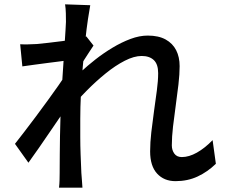

<svg xmlns="http://www.w3.org/2000/svg" viewBox="-20 -821 1040 885"><path d="M975 -66Q937 -29 891 -7.5Q845 14 789 14Q736 14 704 -21Q672 -56 672 -123Q672 -164 677.5 -212Q683 -260 690 -309.5Q697 -359 703 -404Q709 -449 709 -484Q709 -525 689 -544Q669 -563 633 -563Q598 -563 555 -541Q512 -519 467 -482.5Q422 -446 380 -403.5Q338 -361 305 -320L306 -443Q324 -463 353.5 -490.5Q383 -518 420 -547Q457 -576 498.5 -601Q540 -626 581.5 -641.5Q623 -657 661 -657Q711 -657 743.5 -639Q776 -621 792 -589.5Q808 -558 808 -516Q808 -479 802.5 -431.5Q797 -384 790 -334.5Q783 -285 777.5 -237.5Q772 -190 772 -151Q772 -129 783.5 -113Q795 -97 818 -97Q851 -97 887.5 -117.5Q924 -138 960 -175ZM294 -543Q281 -541 256 -538Q231 -535 201 -531Q171 -527 140.5 -523Q110 -519 83 -515L73 -617Q92 -616 109 -616.5Q126 -617 148 -618Q170 -620 201.5 -623.5Q233 -627 267 -631.5Q301 -636 331 -641.5Q361 -647 378 -653L411 -611Q403 -599 391.5 -581.5Q380 -564 368.5 -546Q357 -528 349 -514L306 -355Q289 -329 264.5 -293Q240 -257 213 -217.5Q186 -178 159.5 -139.5Q133 -101 111 -71L49 -158Q67 -181 92.5 -214Q118 -247 145.5 -284Q173 -321 200 -358Q227 -395 249 -426.5Q271 -458 284 -479L287 -520ZM284 -720Q284 -739 283.5 -760Q283 -781 280 -801L396 -797Q392 -776 385.5 -733Q379 -690 373 -633Q367 -576 361.5 -513Q356 -450 353 -388Q350 -326 350 -273Q350 -230 350 -190Q350 -150 351.5 -110Q353 -70 355 -24Q356 -11 357.5 8.5Q359 28 360 44H252Q254 28 254.5 9Q255 -10 255 -22Q255 -70 255.5 -109.5Q256 -149 256.5 -191.5Q257 -234 259 -292Q259 -315 261 -352Q263 -389 266 -434Q269 -479 272 -525Q275 -571 277.5 -612Q280 -653 282 -682Q284 -711 284 -720Z"/></svg>

Font: Noto Sans SC Medium
Style: Regular
Weight: 500
Designer: Ryoko NISHIZUKA  (kana, bopomofo & ideographs); Paul D. Hunt (Latin, Greek & Cyrillic); Sandoll Communications , Soo-you
Foundry: Adobe
Version: Version 2.004-H2;hotconv 1.0.118;makeotfexe 2.5.65603